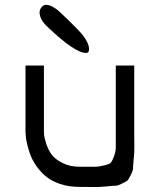

<svg xmlns="http://www.w3.org/2000/svg" viewBox="-20 -770 658 791"><path d="M334 -552Q288 -552 175 -660Q144 -689 143 -718Q143 -730 151 -740Q159 -750 169 -750H170Q182 -750 196 -742.5Q210 -735 218 -728L227 -720Q305 -647 325 -620Q346 -591 347 -569Q347 -552 336 -552ZM309 0Q263 0 226.5 -12.5Q190 -25 167 -45Q144 -65 127.5 -89.5Q111 -114 103 -138Q95 -162 90.5 -182Q86 -202 86 -214L85 -227V-500H161V-227Q161 -221 162 -211Q163 -201 171 -176.5Q179 -152 193 -133Q207 -114 237.5 -98.5Q268 -83 309 -83Q353 -83 370 -83Q387 -83 409.5 -88.5Q432 -94 437 -100Q442 -106 449.5 -125.5Q457 -145 457 -165.5Q457 -186 457 -227V-500H533V-227Q533 -183 533.5 -164.5Q534 -146 531 -116Q528 -86 528 -76.5Q528 -67 518.5 -48.5Q509 -30 506 -27Q503 -24 484.5 -14.5Q466 -5 457.5 -5Q449 -5 418 -2Q387 1 370.5 0.5Q354 0 309 0Z"/></svg>

Font: Hermit Light
Style: Regular
Weight: 300
Designer: Pablo Caro
Version: Version 2.000;PS 002.000;hotconv 1.0.88;makeotf.lib2.5.64775